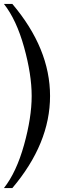

<svg xmlns="http://www.w3.org/2000/svg" viewBox="-20 -731 294 982"><path d="M43 231H0Q64 150 103 10Q142 -130 142 -240Q142 -350 103 -490Q64 -630 0 -711H43Q236 -483 236 -240Q236 3 43 231Z"/></svg>

Font: Unna
Style: Regular
Weight: 400
Designer: Jorge de Buen U.
Foundry: Omnibus-Type
Version: Version 2.006;PS 002.006;hotconv 1.0.70;makeotf.lib2.5.58329